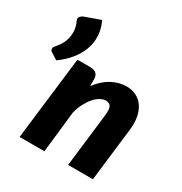

<svg xmlns="http://www.w3.org/2000/svg" viewBox="-178 -905 987 1039"><g transform="rotate(30 315.5 -386.0)"><path d="M161.5 -771.5Q181.5 -729.5 184.2 -687.5Q187 -645.5 173.2 -605.2Q159.5 -565 129.8 -527.5Q100 -490 55.5 -458L13 -485Q8.5 -487.5 6 -492.2Q3.5 -497 3.5 -502Q3.5 -509 7 -514Q10.5 -519 18 -527Q24.5 -534.5 35.2 -550.5Q46 -566.5 53 -589Q60 -611.5 59.5 -639.8Q59 -668 43.5 -700.5Q38 -712 45.2 -722.2Q52.5 -732.5 67.5 -738ZM284 -429Q321.5 -479 366 -502.8Q410.5 -526.5 458 -526.5Q490 -526.5 516.8 -513.5Q543.5 -500.5 561.2 -475.5Q579 -450.5 586.5 -413.8Q594 -377 588 -329.5L549 0H394L433 -329.5Q435.5 -350.5 434.8 -365Q434 -379.5 429.5 -388Q425 -396.5 417 -400.2Q409 -404 398 -404Q381 -404 362.5 -393.5Q344 -383 327.2 -363.8Q310.5 -344.5 296.5 -317.2Q282.5 -290 274.5 -257L246 0H91L153 -518.5H233Q257 -518.5 270.5 -507.2Q284 -496 284 -470.5Z"/></g></svg>

Font: Lato ExtraBold
Style: Italic
Weight: 800
Italic angle: -7°
Designer: Lukasz Dziedzic with Adam Twardoch and Botio Nikoltchev
Foundry: tyPoland Lukasz Dziedzic
Version: Version 2.015; 2015-08-06; http://www.latofonts.com/